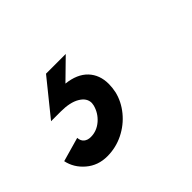

<svg xmlns="http://www.w3.org/2000/svg" viewBox="-136 -110 474 474"><g transform="rotate(-45 100.5 126.5)"><path d="M-68.8 185.5 -5.4 167.5Q-4.9 178.2 2 184.1Q8.8 189.9 20 189.9Q41 189.9 57.9 175.3Q74.7 160.6 80.1 139.2Q81.1 134.3 81.1 131.8Q81.1 114.7 62.7 103.8Q44.4 92.8 11.7 92.8H-22L52.2 1H121.1L68.8 52.2Q105.5 56.2 124.8 76.4Q144 96.7 144 128.4Q144 141.1 141.1 154.8Q134.8 181.2 116.5 203.6Q98.1 226.1 71.5 239.3Q44.9 252.4 15.1 252.4Q-17.1 252.4 -40 232.9Q-63 213.4 -68.8 185.5Z"/></g></svg>

Font: Acari Sans SemiBold
Style: Italic
Weight: 600
Italic angle: -13°
Designer: Alfredo Marco Pradil and Stefan Peev
Foundry: Hanken Design Co.
Version: Version 1.045;January 11, 2019;FontCreator 11.5.0.2425 64-bi